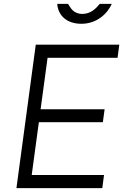

<svg xmlns="http://www.w3.org/2000/svg" viewBox="-20 -973 645 993"><path d="M509 0 518 -68H144L181 -341H512L521 -408H190L226 -674H588L597 -742H165L65 0ZM496 -953C477 -930 450 -901 406 -901C358 -901 344 -935 332 -953H276C280 -895 323 -850 401 -850C482 -850 537 -904 558 -953Z"/></svg>

Font: Cheyenne Sans Light
Style: Italic
Weight: 300
Italic angle: -8.13011°
Designer: The Public Sans project authors (U.S. Web Design System), Libre Franklin designed by Pablo Impallari and Rodrigo Fuenzal
Foundry: The Cheyenne Sans Project Authors
Version: Version 2.007